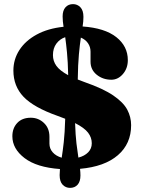

<svg xmlns="http://www.w3.org/2000/svg" viewBox="-20 -824 686 932"><path d="M370.5 28Q370.5 57 356.8 72.5Q343 88 320 88Q299 88 284.2 72.8Q269.5 57.5 269.5 26Q269.5 12 271 -3.5Q158 -11.5 99 -56.8Q40 -102 40 -162.5Q40 -202 63.8 -227.2Q87.5 -252.5 129.5 -252.5Q166.5 -252.5 193.2 -227.2Q220 -202 220 -160V-127Q220 -102.5 236 -84.5Q252 -66.5 279.5 -58.5Q284.5 -89.5 289.5 -133.8Q294.5 -178 296.5 -247.5Q279.5 -254.5 259.5 -261.5Q143.5 -302.5 94.2 -354.2Q45 -406 45 -481.5Q45 -536 74.2 -581.2Q103.5 -626.5 158 -656.2Q212.5 -686 288.5 -694Q286.5 -707.5 285.2 -719.5Q284 -731.5 284 -744Q284 -773 297.8 -788.5Q311.5 -804 334.5 -804Q355.5 -804 370.2 -788.8Q385 -773.5 385 -742Q385 -730.5 384 -719.2Q383 -708 381 -695.5Q488.5 -688 544.5 -643.8Q600.5 -599.5 600.5 -532Q600.5 -492.5 576.8 -464.8Q553 -437 520.5 -437Q479.5 -437 449.5 -461.2Q419.5 -485.5 419.5 -524.5V-573Q419.5 -596 407.2 -614Q395 -632 372.5 -641.5Q367.5 -608.5 363 -560.2Q358.5 -512 357.5 -438Q372.5 -432 390.5 -425.5Q481 -394 530 -360.5Q579 -327 597.8 -291.5Q616.5 -256 616.5 -216.5Q616.5 -126 552 -70.5Q487.5 -15 368.5 -4.5Q370.5 13 370.5 28ZM237 -556.5Q237 -527.5 253.8 -504.2Q270.5 -481 311 -459Q309.5 -525 305.2 -568.8Q301 -612.5 296.5 -643.5Q270 -634.5 253.5 -612Q237 -589.5 237 -556.5ZM425.5 -128.5Q425.5 -156.5 407.5 -180Q389.5 -203.5 344.5 -226.5Q346.5 -167 351.2 -127.2Q356 -87.5 360.5 -59Q390 -66.5 407.8 -84.5Q425.5 -102.5 425.5 -128.5Z"/></svg>

Font: Fraunces 9pt S100 Black
Style: Regular
Weight: 900
Version: Version 1.000; ttfautohint (v1.8.3)